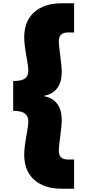

<svg xmlns="http://www.w3.org/2000/svg" viewBox="-20 -915 524 1166"><path d="M60 -423Q111 -423 131.5 -438Q152 -453 152 -486Q152 -511 141 -570Q127 -646 127 -688Q127 -787 188 -841Q249 -895 354 -895H430V-718H396Q364 -718 350.5 -704Q337 -690 337 -664Q337 -648 345 -584Q355 -510 355 -477Q355 -418 328 -380.5Q301 -343 247 -333V-331Q301 -321 328 -283.5Q355 -246 355 -187Q355 -154 345 -80Q337 -16 337 0Q337 26 350.5 40Q364 54 396 54H430V231H354Q249 231 188 177Q127 123 127 24Q127 -18 141 -94Q152 -153 152 -178Q152 -209 131 -225.5Q110 -242 60 -242Z"/></svg>

Font: Poppins Black A&M
Style: Regular
Weight: 900
Designer: Ninad Kale (Devanagari), Jonny Pinhorn (Latin)
Foundry: Indian Type Foundry
Version: 4.004